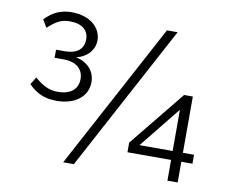

<svg xmlns="http://www.w3.org/2000/svg" viewBox="-75 -770 1052 867"><g transform="rotate(10 451.0 -337.0)"><path d="M188 -268C275 -268 329 -314 329 -378C329 -427 297 -465 241 -477C292 -489 323 -525 323 -569C323 -629 268 -674 188 -674C137 -674 101 -657 65 -620L86 -585C123 -618 145 -632 186 -632C243 -632 272 -605 272 -564C272 -521 243 -495 186 -495H146V-458H186C250 -458 278 -425 278 -384C278 -341 250 -309 186 -309C147 -309 117 -324 80 -356L59 -322C95 -285 133 -268 188 -268ZM315 0 673 -668H624L266 0ZM791 0V-95H842V-136H791V-394H751L544 -139V-95H744V0ZM744 -136H592L744 -325Z"/></g></svg>

Font: Gantari Light
Style: Regular
Weight: 300
Designer: Anugrah Pasau
Foundry: Lafontype
Version: Version 1.000